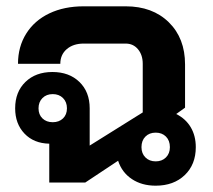

<svg xmlns="http://www.w3.org/2000/svg" viewBox="-20 -578 674 608"><path d="M600 -112Q600 -57 565 -23.5Q530 10 473 10Q429 10 397.5 -11Q366 -32 354 -69L250 0H136V-123Q87 -124 57.5 -155Q28 -186 28 -235Q28 -287 60.5 -318.5Q93 -350 146 -350Q199 -350 231.5 -318.5Q264 -287 264 -235V-117L432 -222V-376Q432 -404 417 -422Q402 -440 378 -440H245Q212 -440 191.5 -422.5Q171 -405 171 -376H37Q37 -430 63 -471.5Q89 -513 136 -535.5Q183 -558 245 -558H378Q463 -558 514.5 -507.5Q566 -457 566 -374V-237L538 -217Q568 -202 584 -175Q600 -148 600 -112ZM147 -191Q167 -191 179.5 -203Q192 -215 192 -235Q192 -255 179.5 -267.5Q167 -280 147 -280Q127 -280 114.5 -267.5Q102 -255 102 -235Q102 -215 114.5 -203Q127 -191 147 -191ZM518 -112Q518 -133 505.5 -145.5Q493 -158 473 -158Q453 -158 440.5 -145.5Q428 -133 428 -112Q428 -92 440.5 -79.5Q453 -67 473 -67Q493 -67 505.5 -79.5Q518 -92 518 -112Z"/></svg>

Font: Stavian Bold
Style: Bold
Weight: 700
Version: Version 1.000; ttfautohint (v1.6)